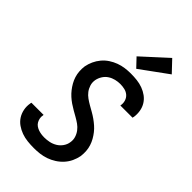

<svg xmlns="http://www.w3.org/2000/svg" viewBox="-294 -1086 1188 1188"><g transform="rotate(45 300.0 -492.0)"><path d="M255 8Q227 8 199.5 5Q172 2 147 -7Q122 -16 100.5 -31Q79 -46 65 -67.5Q51 -89 45.5 -116Q40 -143 45 -171Q45 -173 45.5 -175.5Q46 -178 47 -180H154Q153 -179 153 -178Q153 -177 153 -175Q150 -162 152.5 -148.5Q155 -135 161.5 -123.5Q168 -112 178.5 -104.5Q189 -97 201.5 -92.5Q214 -88 227.5 -86Q241 -84 255 -84Q276 -84 298 -88.5Q320 -93 340 -105Q360 -117 373.5 -136.5Q387 -156 390 -178Q394 -200 387.5 -221Q381 -242 368 -259Q355 -276 338 -288Q321 -300 302.5 -310.5Q284 -321 265.5 -331.5Q247 -342 229.5 -354Q212 -366 196.5 -380Q181 -394 168 -410.5Q155 -427 144.5 -445.5Q134 -464 127.5 -484.5Q121 -505 119.5 -527.5Q118 -550 121 -572Q126 -598 137 -622Q148 -646 165.5 -667Q183 -688 206 -703Q229 -718 253.5 -727Q278 -736 303.5 -739.5Q329 -743 354 -743Q382 -743 408.5 -740Q435 -737 459.5 -728Q484 -719 504.5 -704Q525 -689 538.5 -667.5Q552 -646 556.5 -619.5Q561 -593 557 -566Q556 -564 555.5 -561.5Q555 -559 555 -557H448Q448 -558 448.5 -559Q449 -560 449 -562Q452 -581 446 -599.5Q440 -618 426 -630Q412 -642 393 -646.5Q374 -651 354 -651Q334 -651 313 -646Q292 -641 273.5 -629Q255 -617 243 -598Q231 -579 227 -558Q223 -535 229.5 -514Q236 -493 248.5 -476.5Q261 -460 278.5 -447.5Q296 -435 314.5 -424.5Q333 -414 351.5 -403.5Q370 -393 387 -381Q404 -369 420 -355Q436 -341 449 -324.5Q462 -308 472.5 -289.5Q483 -271 489.5 -250.5Q496 -230 497.5 -208Q499 -186 496 -163Q491 -136 479.5 -111.5Q468 -87 449.5 -66.5Q431 -46 407.5 -31Q384 -16 358.5 -7Q333 2 306.5 5Q280 8 255 8ZM357 -787 304 -843 467 -992 537 -918Z"/></g></svg>

Font: Iosevka Curly SmBdEx
Style: Italic
Weight: 600
Width: 7
Italic angle: -9°
Monospace: yes
Designer: Belleve Invis
Foundry: Belleve Invis
Version: Version 11.1.0; ttfautohint (v1.8.3)